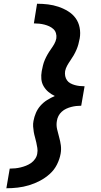

<svg xmlns="http://www.w3.org/2000/svg" viewBox="-20 -853 540 1026"><path d="M14 153 32 48Q47 48 61.5 46.5Q76 45 90.5 41.5Q105 38 119 32.5Q133 27 146 18Q159 9 168 -4.5Q177 -18 179 -32Q182 -48 179.5 -62.5Q177 -77 174 -91.5Q171 -106 167 -119.5Q163 -133 160.5 -147.5Q158 -162 157 -177Q156 -192 159 -207Q163 -229 172 -250Q181 -271 196.5 -288.5Q212 -306 232 -318.5Q252 -331 273 -340Q254 -349 239 -361.5Q224 -374 213.5 -391.5Q203 -409 201 -430Q199 -451 203 -473Q206 -488 209.5 -503Q213 -518 219.5 -533Q226 -548 234 -562Q242 -576 252 -590Q262 -604 270 -618Q278 -632 281 -648Q283 -662 279 -675.5Q275 -689 265 -698Q255 -707 243 -712.5Q231 -718 217.5 -721.5Q204 -725 189.5 -726.5Q175 -728 161 -728L178 -833Q208 -833 236.5 -829.5Q265 -826 292 -817Q319 -808 343.5 -793Q368 -778 384 -756Q400 -734 405.5 -705.5Q411 -677 406 -648Q403 -632 399 -617Q395 -602 388.5 -587Q382 -572 374 -558Q366 -544 356.5 -530.5Q347 -517 339 -502.5Q331 -488 328 -473Q326 -459 328.5 -446.5Q331 -434 338 -424Q345 -414 356 -408Q367 -402 379.5 -398.5Q392 -395 405 -393.5Q418 -392 432 -392L414 -288Q400 -288 387 -286.5Q374 -285 360.5 -281.5Q347 -278 334 -272Q321 -266 310 -256Q299 -246 292.5 -233.5Q286 -221 284 -207Q280 -185 285 -163Q290 -141 296 -120Q302 -99 305 -77Q308 -55 304 -32Q299 -3 284.5 26Q270 55 246 76.5Q222 98 193.5 113Q165 128 135 137Q105 146 74.5 149.5Q44 153 14 153Z"/></svg>

Font: Iosevka Term Curly XBd Obl
Style: Regular
Weight: 800
Italic angle: -9°
Designer: Belleve Invis
Foundry: Belleve Invis
Version: Version 32.3.0